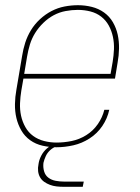

<svg xmlns="http://www.w3.org/2000/svg" viewBox="-20 -558 540 738"><path d="M197 8Q170 8 143.5 2Q117 -4 96 -19Q75 -34 62 -56.5Q49 -79 43 -104.5Q37 -130 37.5 -158Q38 -186 43 -213L65 -343Q69 -369 77 -394Q85 -419 99 -442Q113 -465 133.5 -484Q154 -503 178 -515.5Q202 -528 228 -533Q254 -538 280 -538Q280 -538 280 -538Q280 -538 280 -538Q307 -538 333 -531.5Q359 -525 380 -510Q401 -495 414 -472.5Q427 -450 432.5 -424.5Q438 -399 437.5 -371.5Q437 -344 432 -317L422 -256H70L62 -210Q58 -186 57 -161Q56 -136 61 -113Q66 -90 77.5 -69.5Q89 -49 107.5 -35.5Q126 -22 149.5 -16Q173 -10 197 -10Q226 -10 255.5 -16Q285 -22 311.5 -38.5Q338 -55 356 -81Q374 -107 381 -136H400Q393 -103 373.5 -74Q354 -45 324.5 -26Q295 -7 262 0.5Q229 8 197 8ZM73 -274H405L413 -320Q417 -344 418 -368.5Q419 -393 414 -416.5Q409 -440 398 -460Q387 -480 369 -494Q351 -508 327.5 -514Q304 -520 279 -520Q256 -520 232 -515.5Q208 -511 186.5 -499.5Q165 -488 146.5 -470Q128 -452 115 -431Q102 -410 95 -387Q88 -364 84 -340ZM223 160Q210 160 197 158.5Q184 157 172 152.5Q160 148 150 141Q140 134 134 123.5Q128 113 126.5 100Q125 87 128 73Q130 57 138.5 40.5Q147 24 161 12Q175 0 192 -5Q209 -10 226 -10L225 0Q211 0 197.5 4.5Q184 9 173 19Q162 29 156 42Q150 55 147 68Q145 85 149.5 100.5Q154 116 166 125Q178 134 194 137Q210 140 227 140H302L298 160Z"/></svg>

Font: Iosevka Curly Thin Oblique
Style: Regular
Weight: 100
Italic angle: -9°
Monospace: yes
Designer: Belleve Invis
Foundry: Belleve Invis
Version: Version 11.1.0; ttfautohint (v1.8.3)